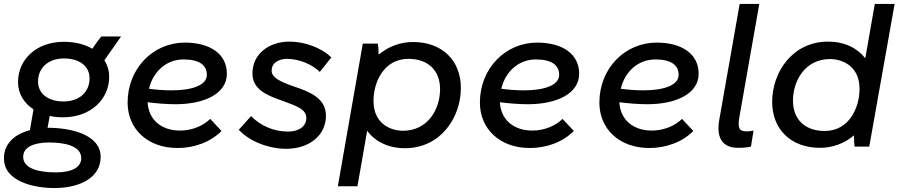

<svg xmlns="http://www.w3.org/2000/svg" viewBox="-33 -740 4536 969"><path d="M285 -148C427 -148 518 -241 518 -352C518 -384 509 -412 494 -436L578 -556H479C467 -543 448 -517 433 -494C394 -517 344 -529 290 -529C146 -529 58 -436 58 -326C58 -266 89 -219 136 -188L118 -83C41 -63 -14 -15 -13 60C-13 175 137 210 246 209C375 208 476 153 475 51C474 -63 319 -95 212 -95H207L218 -155C239 -150 262 -148 285 -148ZM249 130C163 130 84 111 84 52C84 3 135 -20 213 -21C291 -21 377 -5 377 58C377 106 327 130 249 130ZM288 -228C210 -228 159 -267 159 -328C159 -401 214 -445 290 -445C368 -445 419 -406 419 -345C419 -273 365 -228 288 -228Z M863 7C949 7 1031 -24 1085 -79L1028 -140C994 -106 937 -81 876 -81C779 -81 716 -138 712 -224C759 -218 807 -214 854 -214C996 -214 1112 -266 1112 -368C1112 -468 1027 -525 900 -525C739 -525 611 -394 611 -222C611 -89 712 7 863 7ZM719 -292C739 -378 806 -440 893 -440C974 -440 1011 -411 1011 -362C1011 -310 937 -284 833 -284C795 -284 756 -287 719 -292Z M1412 11C1523 11 1612 -53 1612 -156C1612 -246 1527 -278 1449 -304C1371 -331 1338 -352 1338 -383C1338 -422 1371 -443 1418 -443C1475 -442 1541 -417 1581 -377L1639 -450C1590 -499 1504 -530 1429 -530C1323 -530 1241 -467 1241 -369C1241 -291 1311 -260 1380 -236C1456 -207 1513 -192 1513 -145C1513 -100 1473 -76 1420 -76C1349 -76 1282 -105 1234 -154L1172 -85C1229 -24 1326 11 1412 11Z M1672 200H1771L1820 -80C1860 -26 1926 8 2011 8C2190 8 2293 -146 2293 -296C2293 -434 2199 -528 2052 -528C1987 -528 1926 -505 1878 -464C1878 -486 1876 -508 1874 -520H1798ZM2000 -80C1950 -80 1852 -107 1852 -231C1852 -325 1904 -443 2028 -443C2127 -443 2188 -385 2188 -290C2188 -192 2129 -80 2000 -80Z M2641 7C2727 7 2809 -24 2863 -79L2806 -140C2772 -106 2715 -81 2654 -81C2557 -81 2494 -138 2490 -224C2537 -218 2585 -214 2632 -214C2774 -214 2890 -266 2890 -368C2890 -468 2805 -525 2678 -525C2517 -525 2389 -394 2389 -222C2389 -89 2490 7 2641 7ZM2497 -292C2517 -378 2584 -440 2671 -440C2752 -440 2789 -411 2789 -362C2789 -310 2715 -284 2611 -284C2573 -284 2534 -287 2497 -292Z M3244 7C3330 7 3412 -24 3466 -79L3409 -140C3375 -106 3318 -81 3257 -81C3160 -81 3097 -138 3093 -224C3140 -218 3188 -214 3235 -214C3377 -214 3493 -266 3493 -368C3493 -468 3408 -525 3281 -525C3120 -525 2992 -394 2992 -222C2992 -89 3093 7 3244 7ZM3100 -292C3120 -378 3187 -440 3274 -440C3355 -440 3392 -411 3392 -362C3392 -310 3318 -284 3214 -284C3176 -284 3137 -287 3100 -292Z M3691 6C3716 6 3734 5 3757 0L3770 -81C3758 -78 3746 -77 3735 -77C3696 -77 3690 -96 3698 -146L3799 -720H3700L3597 -135C3581 -45 3613 6 3691 6Z M4280 0H4354L4482 -720H4382L4334 -446C4293 -498 4229 -530 4146 -530C3967 -530 3864 -376 3864 -226C3864 -88 3958 6 4105 6C4169 6 4229 -16 4277 -57C4277 -34 4278 -12 4280 0ZM4157 -442C4207 -442 4305 -415 4305 -291C4305 -197 4253 -79 4129 -79C4030 -79 3969 -137 3969 -232C3969 -330 4028 -442 4157 -442Z"/></svg>

Font: Fixel Display Medium
Style: Italic
Weight: 500
Italic angle: -10°
Designer: AlfaBravo + MacPaw
Foundry: Kyrylo Tkachov, Marchela Mozhyna, Serhii Makarenko, Maria Weinstein, Zakhar Kryvoshyya
Version: Version 1.210;Glyphs 3.2 (3217)